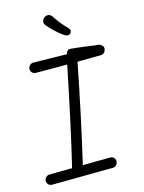

<svg xmlns="http://www.w3.org/2000/svg" viewBox="-102 -1020 824 1101"><g transform="rotate(-10 310.0 -469.0)"><path d="M237 -44.5Q258 -182 277.2 -334Q296.5 -486 317.5 -672.5L336.5 -653.5L128.5 -636Q120.5 -635.5 113.5 -639Q106.5 -642.5 102 -649.5Q97.5 -656.5 97.5 -664.5Q97.5 -672.5 101 -679.8Q104.5 -687 111 -691.5Q117.5 -696 125.5 -696.5L362 -713L323 -695Q323 -716 329.2 -726.8Q335.5 -737.5 350 -737.5Q390.5 -737.5 448.5 -734.5Q487 -732 510 -732Q523 -732 532.5 -724Q542 -716 542 -704Q542 -695.5 538.5 -688.2Q535 -681 528.8 -676.2Q522.5 -671.5 514 -671L360.5 -656L378.5 -677.5Q361 -512.5 341.5 -355.2Q322 -198 299.5 -40.5Q297 -26 288.5 -17.5Q280 -9 267.5 -9Q258 -9 250.5 -13.8Q243 -18.5 239.2 -26.8Q235.5 -35 237 -44.5ZM78 -16.5Q78 -24.5 81.5 -31.8Q85 -39 91.5 -43.5Q98 -48 106 -48.5L465.5 -84Q473.5 -84.5 481 -81Q488.5 -77.5 493 -70.8Q497.5 -64 497.5 -56Q497.5 -47.5 494 -40.2Q490.5 -33 484.2 -28.2Q478 -23.5 469.5 -23L109 12Q101 12.5 94 9Q87 5.5 82.5 -1.5Q78 -8.5 78 -16.5ZM323.5 -824Q300 -837 276.8 -855.8Q253.5 -874.5 233.5 -893.5Q221.5 -905 222.5 -918.2Q223.5 -931.5 234 -941Q240 -947 248.5 -949.2Q257 -951.5 265.8 -948.5Q274.5 -945.5 282 -935.5Q295.5 -917.5 315.5 -896.5Q335.5 -875.5 355.5 -859Q367 -849 368.5 -840.5Q370 -832 363 -824Q356.5 -815.5 346.5 -816Q336.5 -816.5 323.5 -824Z"/></g></svg>

Font: Monaspace Radon Var
Style: Regular
Weight: 400
Designer: Riley Cran and the Lettermatic Team
Version: Version 1.000 (Monaspace Radon Var)